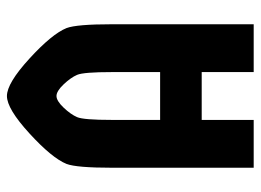

<svg xmlns="http://www.w3.org/2000/svg" viewBox="-119 -633 752 554"><g transform="rotate(-90 257.0 -356.0)"><path d="M453 -540Q464 -511 464 -409V0H326V-150H188V0H50V-409Q50 -511 61 -540Q78 -582 149 -647Q220 -712 257 -712Q294 -712 365 -647Q436 -582 453 -540ZM188 -409V-270H326V-409Q326 -491 318 -509.5Q310 -528 290.5 -548.5Q271 -569 257 -569Q243 -569 223.5 -548.5Q204 -528 196 -509.5Q188 -491 188 -409Z"/></g></svg>

Font: Germania One
Style: Regular
Weight: 400
Designer: John Vargas Beltran
Foundry: John Vargas Beltran
Version: Version 1.001